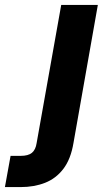

<svg xmlns="http://www.w3.org/2000/svg" viewBox="-132 -541 439 781"><path d="M-112 220 -89 93H-48Q-17 93 -2 80.5Q13 68 17 41L117 -521H266L167 40Q156 106 126 145.5Q96 185 51.5 202.5Q7 220 -48 220Z"/></svg>

Font: DM Sans 10pt Black
Style: Italic
Weight: 900
Italic angle: -10°
Version: Version 4.004;gftools[0.9.30]